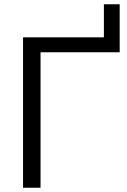

<svg xmlns="http://www.w3.org/2000/svg" viewBox="-20 -880 596 900"><path d="M88 0V-705H467V-860H541V-635H170V0Z"/></svg>

Font: Winston
Style: Regular
Weight: 400
Designer: Original fonts by Vernon Adams / Changes by Cristiano Sobral
Foundry: Original fonts by Vernon Adams / Changes by Cristiano Sobral
Version: Version 2.503;July 17, 2020;FontCreator 13.0.0.2655 64-bit